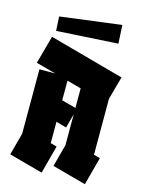

<svg xmlns="http://www.w3.org/2000/svg" viewBox="-123 -894 716 965"><g transform="rotate(15 235.0 -412.0)"><path d="M191 -1 15 -49 46 -165V-500H129L25 -528L65 -674L455 -567L422 -447V-156L455 -147L416 -1L240 -49L271 -165V-326L251 -252L197 -267V-156L230 -147ZM197 -379 271 -359V-461L197 -481ZM77 -708 73 -782 391 -823 396 -727Z"/></g></svg>

Font: Blaka
Style: Regular
Weight: 400
Designer: Mohamed Gaber
Foundry: Kief Type Foundry
Version: Version 1.003; ttfautohint (v1.8.4.7-5d5b)